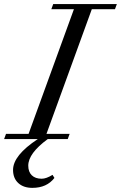

<svg xmlns="http://www.w3.org/2000/svg" viewBox="-70 -683 594 943"><path d="M-49.8 0 -40.5 -25.4H70.3L293 -637.7H182.1L191.4 -663.1H503.9L494.6 -637.7H380.9L158.2 -25.4H272L262.7 0H164.6Q68.8 70.3 68.8 130.4Q68.8 161.1 86.2 178Q103.5 194.8 134.8 194.8Q157.2 194.8 188 175.8L197.3 190.9Q159.7 239.7 88.9 239.7Q45.4 239.7 19.8 216.1Q-5.9 192.4 -5.9 151.4Q-5.9 80.1 115.7 0Z"/></svg>

Font: Elstob
Style: Italic
Weight: 400
Italic angle: -20°
Designer: Peter S. Baker
Version: Version 1.015